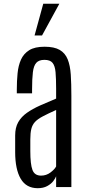

<svg xmlns="http://www.w3.org/2000/svg" viewBox="-20 -988 460 1014"><path d="M179.2 5.9Q118.7 5.9 89.4 -43.9Q60.1 -93.8 60.1 -185.1V-272.5Q60.1 -314.5 76.4 -343Q92.8 -371.6 122.3 -392.3Q151.9 -413.1 191.2 -430.7Q230.5 -448.2 276.4 -467.3V-519Q276.4 -572.8 273.4 -606.4Q270.5 -640.1 257.6 -656Q244.6 -671.9 214.8 -671.9Q185.5 -671.9 171.6 -656.2Q157.7 -640.6 153.6 -606.2Q149.4 -571.8 149.4 -515.1V-495.1H68.8V-515.1Q68.8 -560.1 72.8 -600.8Q76.7 -641.6 90.8 -673.1Q105 -704.6 134.3 -722.9Q163.6 -741.2 215.3 -741.2Q266.6 -741.2 295.4 -724.4Q324.2 -707.5 337.4 -674.8Q350.6 -642.1 353.8 -593.8Q356.9 -545.4 356.9 -482.4V0H276.4V-57.1Q272.9 -46.9 261.5 -31.7Q250 -16.6 229.5 -5.4Q209 5.9 179.2 5.9ZM196.8 -60.5Q224.6 -60.5 246.6 -77.1Q268.6 -93.8 276.4 -108.9V-407.2Q232.9 -387.7 206.1 -373.5Q179.2 -359.4 165 -344.2Q150.9 -329.1 145.5 -307.4Q140.1 -285.6 140.1 -251.5V-190.4Q140.1 -120.6 151.4 -90.6Q162.6 -60.5 196.8 -60.5ZM162.6 -800.8 208.5 -968.3H293.5L202.1 -800.8Z"/></svg>

Font: Antonio ExtraLight
Style: Regular
Weight: 250
Designer: Vernon Adams
Foundry: Vernon Adams
Version: Version 1.002